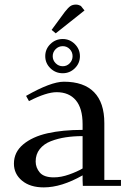

<svg xmlns="http://www.w3.org/2000/svg" viewBox="-20 -814 570 841"><path d="M41 -97.2Q41 -147.5 81.5 -181.4Q122.1 -215.3 188 -230.2Q253.9 -245.1 341.8 -245.1V-270Q341.8 -339.8 312 -375Q282.2 -410.2 228 -410.2Q183.1 -410.2 106.9 -371.1L94.2 -394Q203.1 -456.1 259.8 -456.1Q347.2 -456.1 392.1 -410.2Q437 -364.3 437 -274.9V-25.9H509.8V0H342.8L341.8 -23.9V-45.9Q249 6.8 171.9 6.8Q111.8 6.8 76.4 -22.7Q41 -52.2 41 -97.2ZM136.2 -106.9Q136.2 -79.6 154.3 -58.3Q172.4 -37.1 215.8 -37.1Q247.6 -37.1 282.7 -49.6Q317.9 -62 341.8 -76.2V-217.8Q302.2 -217.8 268.1 -212.6Q233.9 -207.5 202.9 -195.6Q171.9 -183.6 154.1 -160.9Q136.2 -138.2 136.2 -106.9ZM178.2 -567.9Q178.2 -599.1 200.7 -621.1Q223.1 -643.1 254.9 -643.1Q285.6 -643.1 307.9 -620.8Q330.1 -598.6 330.1 -567.9Q330.1 -537.1 307.9 -515.1Q285.6 -493.2 254.9 -493.2Q223.1 -493.2 200.7 -515.1Q178.2 -537.1 178.2 -567.9ZM206.1 -683.1 264.2 -762.2Q278.8 -780.8 288.6 -787.4Q298.3 -793.9 313 -793.9Q318.4 -793.9 324 -792.2Q329.6 -790.5 332 -789.1L335 -787.1L350.1 -768.1L224.1 -668ZM223.9 -598.9Q210.9 -585.9 210.9 -567.9Q210.9 -549.8 223.9 -536.9Q236.8 -523.9 254.9 -523.9Q272.9 -523.9 285.4 -536.9Q297.9 -549.8 297.9 -567.9Q297.9 -585.9 285.4 -598.9Q272.9 -611.8 254.9 -611.8Q236.8 -611.8 223.9 -598.9Z"/></svg>

Font: Dehuti
Style: Bold
Weight: 700
Version: Version 1.2